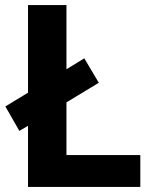

<svg xmlns="http://www.w3.org/2000/svg" viewBox="-20 -734 605 754"><path d="M90 0V-240L56 -220L1 -316L90 -370V-714H241V-462L311 -505L368 -409L241 -332V-125H531V0Z"/></svg>

Font: Noto Sans Vithkuqi
Style: Bold
Weight: 700
Version: Version 1.001; ttfautohint (v1.8.4.7-5d5b)